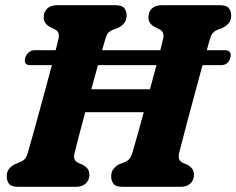

<svg xmlns="http://www.w3.org/2000/svg" viewBox="-20 -720 911 740"><path d="M267.5 -130.5Q263.5 -114 267.5 -105.8Q271.5 -97.5 281 -92.5L298.5 -85Q324.5 -71.5 324.5 -47.5Q324.5 -26 310.8 -13Q297 0 272.5 0H50Q23.5 0 14.8 -11.5Q6 -23 6 -40.5Q5.5 -58 15.5 -70Q25.5 -82 38.5 -87.5L56.5 -95Q69.5 -100 76.2 -108Q83 -116 88.5 -135.5Q95.5 -160.5 106.5 -199.2Q117.5 -238 130 -284.2Q142.5 -330.5 155.5 -378.2Q168.5 -426 180 -469H96Q69.5 -469 77.5 -498Q81.5 -510.5 91.5 -518.5Q101.5 -526.5 112.5 -526.5H194.5Q201 -552 205.5 -570Q211.5 -597.5 191.5 -607L174.5 -615Q148.5 -628.5 148.5 -652.5Q148.5 -674 162 -687Q175.5 -700 201 -700H424Q450 -700 459 -688.8Q468 -677.5 468 -660Q468 -642 458 -630.2Q448 -618.5 434.5 -612.5L415 -605Q402 -599.5 396 -592Q390 -584.5 385 -566Q380 -550 373.5 -526.5H598Q604.5 -552 608.5 -570Q615 -597.5 594.5 -607L578 -615Q552 -628.5 552 -652.5Q552 -674 565.2 -687Q578.5 -700 604 -700H827Q853 -700 862 -688.5Q871 -677 871 -659.5Q871 -642 861 -630.2Q851 -618.5 837.5 -612.5L818 -605Q805.5 -599.5 799.5 -592Q793.5 -584.5 788 -566Q783 -549.5 777 -526.5H847.5Q861 -526.5 866.2 -518.5Q871.5 -510.5 868 -498Q860 -469 832 -469H760.5Q748 -422 733.8 -369.8Q719.5 -317.5 706.5 -268.8Q693.5 -220 684 -183.2Q674.5 -146.5 670.5 -130.5Q667 -114 670.8 -105.8Q674.5 -97.5 684 -92.5L702 -85Q727.5 -71.5 727.5 -47.5Q727.5 -26 714 -13Q700.5 0 676 0H452.5Q426.5 0 417.5 -11.5Q408.5 -23 408.5 -40.5Q408.5 -58 418.2 -70Q428 -82 441 -87.5L460 -95Q472.5 -100 479.2 -108Q486 -116 491.5 -135.5Q499 -161 510.2 -201Q521.5 -241 534 -287.5H308.5Q294 -233.5 282.8 -190.8Q271.5 -148 267.5 -130.5ZM332 -376H558Q564.5 -400 570.8 -423.5Q577 -447 583 -469H357.5Q351.5 -447 345 -423.5Q338.5 -400 332 -376Z"/></svg>

Font: Fraunces 72pt S100
Style: Bold Italic
Weight: 700
Italic angle: -16°
Version: Version 1.000; ttfautohint (v1.8.3)